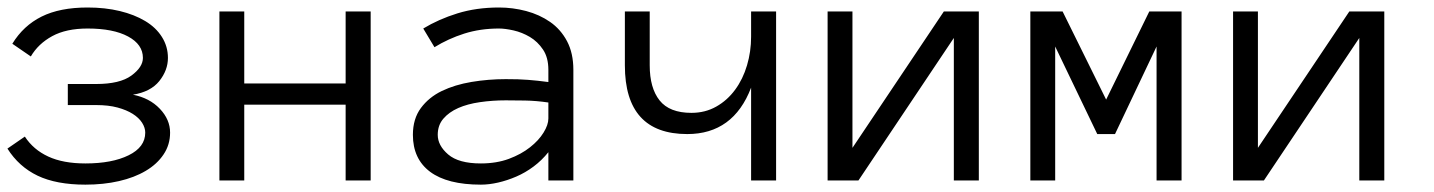

<svg xmlns="http://www.w3.org/2000/svg" viewBox="-21 -486 3862 517"><path d="M431.2 -330.1Q431.2 -296.9 408 -267.8Q384.8 -238.8 336.9 -231Q381.8 -222.2 409.4 -193.1Q437 -164.1 437 -128.9Q437 -96.2 419.4 -70.1Q401.9 -43.9 371.3 -25.9Q340.8 -7.8 299.3 1.7Q257.8 11.2 209 11.2Q130.9 11.2 80.3 -12.9Q29.8 -37.1 -1 -85.9L45.9 -118.2Q68.8 -83 108.9 -64.5Q148.9 -45.9 209 -45.9Q280.8 -45.9 325.4 -67.9Q370.1 -89.8 370.1 -128.9Q370.1 -142.1 361.6 -155.5Q353 -168.9 336.4 -179.4Q319.8 -189.9 295.4 -196.5Q271 -203.1 237.8 -203.1H161.6V-259.8H237.8Q301.8 -259.8 332.8 -282.5Q363.8 -305.2 363.8 -330.1Q363.8 -366.2 324 -387.7Q284.2 -409.2 214.8 -409.2Q157.2 -409.2 119.6 -388.7Q82 -368.2 62 -334L12.2 -368.2Q42 -417 91.1 -441.4Q140.1 -465.8 214.8 -465.8Q262.2 -465.8 301.5 -456.3Q340.8 -446.8 369.9 -429.4Q398.9 -412.1 415 -386.5Q431.2 -360.8 431.2 -330.1Z M977.1 0H909.7V-204.1H636.7V0H569.8V-455.1H636.7V-261.2H909.7V-455.1H977.1Z M1090.8 -123Q1090.8 -166 1112.3 -195.1Q1133.8 -224.1 1168.7 -241Q1203.6 -257.8 1248.8 -265.4Q1293.9 -272.9 1340.8 -272.9Q1358.9 -272.9 1373.3 -272.5Q1387.7 -272 1400.6 -271Q1413.6 -270 1426.8 -268.6Q1439.9 -267.1 1455.6 -265.1V-297.9Q1455.6 -331.1 1441.2 -352.5Q1426.8 -374 1405.8 -386.5Q1384.8 -398.9 1361.8 -404.1Q1338.9 -409.2 1322.8 -409.2Q1272 -409.2 1229 -395.5Q1186 -381.8 1148.9 -358.9L1118.7 -409.2Q1159.7 -434.1 1210.7 -450Q1261.7 -465.8 1322.8 -465.8Q1359.9 -465.8 1395.8 -456.3Q1431.6 -446.8 1460.2 -427Q1488.8 -407.2 1505.9 -375Q1522.9 -342.8 1522.9 -297.9V0H1455.6V-76.2Q1438 -54.2 1415.8 -37.6Q1393.6 -21 1369.1 -10.5Q1344.7 0 1320.3 5.6Q1295.9 11.2 1273.9 11.2Q1183.6 11.2 1137.2 -23.4Q1090.8 -58.1 1090.8 -123ZM1273.9 -45.9Q1315.9 -45.9 1349.4 -58.3Q1382.8 -70.8 1406.2 -89.4Q1429.7 -107.9 1442.6 -128.9Q1455.6 -149.9 1455.6 -167V-210Q1422.9 -214.8 1392.8 -215.3Q1362.8 -215.8 1340.8 -215.8Q1304.7 -215.8 1271.2 -210.9Q1237.8 -206.1 1212.9 -195.1Q1188 -184.1 1172.9 -166.5Q1157.7 -148.9 1157.7 -123Q1157.7 -94.2 1185.8 -70.1Q1213.9 -45.9 1273.9 -45.9Z M1661.6 -455.1H1728.5V-310.1Q1728.5 -249 1755.1 -215.6Q1781.7 -182.1 1840.8 -182.1Q1877.9 -182.1 1907.7 -199Q1937.5 -215.8 1958.5 -244.4Q1979.5 -272.9 1990.5 -310.1Q2001.5 -347.2 2001.5 -387.2V-455.1H2068.8V0H2001.5V-250Q1953.6 -125 1829.6 -125Q1661.6 -125 1661.6 -310.1Z M2207.5 -455.1H2274.4V-87.9L2520.5 -455.1H2614.7V0H2547.4V-383.8L2290.5 0H2207.5Z M3160.6 0H3093.3V-360.8L2981.4 -125H2933.6L2820.3 -360.8V0H2753.4V-455.1H2840.3L2957.5 -217.8L3073.7 -455.1H3160.6Z M3299.3 -455.1H3366.2V-87.9L3612.3 -455.1H3706.5V0H3639.2V-383.8L3382.3 0H3299.3Z"/></svg>

Font: Anonymous Pro
Style: Regular
Weight: 400
Monospace: yes
Designer: Mark Simonson
Version: Version 1.002